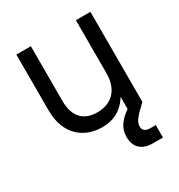

<svg xmlns="http://www.w3.org/2000/svg" viewBox="-171 -632 888 952"><g transform="rotate(-30 273.5 -156.0)"><path d="M251 9.8C316.4 9.8 368.7 -17.1 404.3 -75.7V-6.3C351.1 30.8 330.1 66.9 330.1 112.3C330.1 172.9 367.7 204.1 427.7 204.1H485.4V132.8H455.1C425.3 132.8 412.6 120.1 412.6 98.6C412.6 73.2 430.2 50.8 485.4 0V-515.6H402.3V-213.9C402.3 -109.9 341.8 -66.4 266.6 -66.4C189.5 -66.4 144.5 -111.8 144.5 -201.2V-515.6H61.5V-195.3C61.5 -58.1 147 9.8 251 9.8Z"/></g></svg>

Font: Raveo Display Display
Style: Regular
Weight: 400
Designer: Jakub Foglar, Rasmus Andersson (Inter)
Foundry: Jakubfoglar.com
Version: Version 1.100;Glyphs 3.2.3 (3260)